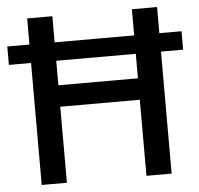

<svg xmlns="http://www.w3.org/2000/svg" viewBox="-51 -767 851 820"><g transform="rotate(-5 374.0 -357.0)"><path d="M95 0V-523H0V-602H95V-714H203V-602H544V-714H652V-602H747V-523H652V0H544V-326H203V0ZM203 -418H544V-523H203Z"/></g></svg>

Font: Noto Sans Ol Chiki Medium
Style: Regular
Weight: 500
Designer: Monotype Design Team, Lewis McGuffie
Foundry: Monotype Imaging Inc.
Version: Version 2.003; ttfautohint (v1.8.4.7-5d5b)